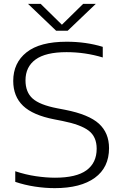

<svg xmlns="http://www.w3.org/2000/svg" viewBox="-20 -965 633 994"><path d="M263.5 9Q213.5 9 160.8 1Q108 -7 59 -23.5V-78.5Q113 -60.5 166 -52.8Q219 -45 264.5 -45Q375 -45 427.8 -83.5Q480.5 -122 480.5 -195Q480.5 -257 439.2 -288.5Q398 -320 302.5 -339L261.5 -347Q150.5 -368.5 99.5 -417.2Q48.5 -466 48.5 -546Q48.5 -639.5 117.5 -694.2Q186.5 -749 325 -749Q425.5 -749 512 -722.5V-667.5Q421 -695 324.5 -695Q216.5 -695 164.2 -657Q112 -619 112 -549Q112 -488 148.8 -455Q185.5 -422 276 -404.5L317.5 -396.5Q439.5 -372.5 492 -324.8Q544.5 -277 544.5 -198Q544.5 -98 471 -44.5Q397.5 9 263.5 9ZM270.5 -806 125 -945H190.5L300.5 -837L410.5 -945H476L330.5 -806Z"/></svg>

Font: Encode Sans Expanded Expanded Light
Style: Regular
Weight: 300
Width: 7
Designer: Multiple Designers
Foundry: Impallari Type
Version: Version 3.000; ttfautohint (v1.8.3) -l 8 -r 50 -G 200 -x 14 